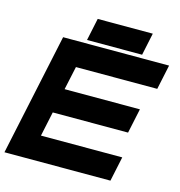

<svg xmlns="http://www.w3.org/2000/svg" viewBox="-131 -956 1000 1064"><g transform="rotate(15 368.5 -424.0)"><path d="M-9.5 0 139.5 -700H747.5L717.5 -558.5H251L222 -424H654L624 -282.5H192L162 -141.5H628.5L598.5 0ZM271.5 -719.5 298.5 -847.5H614.5L587.5 -719.5Z"/></g></svg>

Font: Tourney Expanded Black
Style: Italic
Weight: 900
Width: 7
Italic angle: -12°
Designer: Tyler Finck
Foundry: Etcetera Type Co
Version: Version 1.010; ttfautohint (v1.8.3)